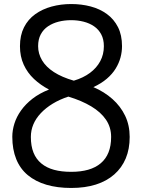

<svg xmlns="http://www.w3.org/2000/svg" viewBox="-20 -913 703 952"><path d="M333 19Q264 19 210 3Q156 -13 118 -44.5Q80 -76 60.5 -124Q41 -172 41 -235Q41 -267 51.5 -300.5Q62 -334 84.5 -365.5Q107 -397 141 -423.5Q175 -450 223 -469Q181 -491 148.5 -521.5Q116 -552 97.5 -592.5Q79 -633 79 -684Q79 -738 99 -777.5Q119 -817 154.5 -842.5Q190 -868 236 -880.5Q282 -893 333 -893Q384 -893 429.5 -881Q475 -869 510 -843.5Q545 -818 565 -778.5Q585 -739 585 -684Q585 -656 577.5 -628Q570 -600 553.5 -573Q537 -546 509.5 -522.5Q482 -499 443 -481Q497 -458 537.5 -422Q578 -386 600.5 -339Q623 -292 623 -234Q623 -174 603.5 -127.5Q584 -81 546.5 -48Q509 -15 455.5 2Q402 19 333 19ZM333 -61Q381 -61 417.5 -71.5Q454 -82 479.5 -103.5Q505 -125 518 -157.5Q531 -190 531 -234Q531 -282 505.5 -319.5Q480 -357 432.5 -385.5Q385 -414 319 -434Q276 -420 241.5 -399Q207 -378 182.5 -352Q158 -326 145.5 -296.5Q133 -267 133 -234Q133 -189 146 -156.5Q159 -124 185 -102.5Q211 -81 248 -71Q285 -61 333 -61ZM346 -513Q393 -527 426 -551.5Q459 -576 477 -609.5Q495 -643 495 -684Q495 -718 482 -742.5Q469 -767 446.5 -782.5Q424 -798 394.5 -805.5Q365 -813 333 -813Q300 -813 270.5 -805.5Q241 -798 218 -782.5Q195 -767 182 -742.5Q169 -718 169 -684Q169 -647 188.5 -614Q208 -581 247.5 -555.5Q287 -530 346 -513Z"/></svg>

Font: Playwrite AT
Style: Regular
Weight: 400
Designer: Veronika Burian, José Scaglione
Foundry: TypeTogether
Version: Version 1.002